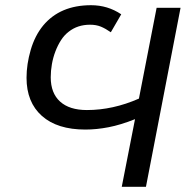

<svg xmlns="http://www.w3.org/2000/svg" viewBox="-20 -718 714 738"><path d="M406 -594Q386 -608 368 -615.5Q350 -623 326 -623Q278 -623 244 -596Q227 -583 214.5 -563.5Q202 -544 193 -520.5Q184 -497 179.5 -471.5Q175 -446 175 -421Q175 -360 211 -327.5Q247 -295 314 -295Q414 -295 514 -339L582 -688H674L541 0H448L499 -260Q444 -238 397.5 -229Q351 -220 308 -220Q200 -220 141 -272.5Q82 -325 82 -419Q82 -471 98 -526Q114 -581 146 -620Q211 -698 330 -698Q394 -698 446 -663Z"/></svg>

Font: Libra Sans Modern
Style: Italic
Weight: 400
Italic angle: -12°
Foundry: Stefan Peev, Context Ltd
Version: Version 1.000